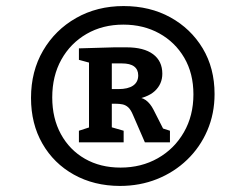

<svg xmlns="http://www.w3.org/2000/svg" viewBox="-20 -772 750 634"><path d="M240.6 -302V-340.3L285 -354.7L273.9 -339.2V-578.1L289.1 -561.2L240.6 -574.4V-612.3L357.7 -615.7H397.7Q455 -615.7 485.5 -593Q516 -570.3 516 -528.6Q516 -494.6 491.3 -471.5Q466.5 -448.4 412.2 -441.3L417.7 -452.8Q446.3 -452.2 461.2 -441.5Q476.2 -430.8 487.1 -409.3L522.5 -339.6L498.1 -354.1L541.2 -340.3V-302H458.4L418.7 -393.4Q411.5 -410.4 403.2 -417.8Q394.8 -425.2 384.8 -427.3Q374.8 -429.5 360.9 -429.5H336.4L349.2 -441.6V-339.2L338.4 -354.7L388.3 -340.3V-302ZM349.2 -466 336.4 -477.8H370.6Q403 -477.8 419.7 -489.5Q436.4 -501.1 436.4 -523.1Q436.4 -542.2 423.1 -552.4Q409.9 -562.6 382.4 -562.6H336.4L349.2 -575.9ZM375.8 -158Q290.4 -158.3 223.9 -195.4Q157.5 -232.4 120 -297.8Q82.4 -363.2 82.4 -448.6Q82.4 -536.8 122.3 -605Q162.2 -673.3 231.4 -712.6Q300.7 -752 388.2 -752Q474.9 -752 542.5 -714.8Q610 -677.6 649.3 -612.4Q688.5 -547.1 688.5 -461.4Q688.5 -396.6 664.6 -341.2Q640.8 -285.8 598 -244.6Q555.3 -203.4 498.6 -180.7Q441.9 -158 375.8 -158ZM378.1 -218.6Q446.6 -218.6 501.1 -249.5Q555.6 -280.4 587.1 -335.1Q618.7 -389.8 618.7 -460.4Q618.7 -529.5 588.5 -581.2Q558.2 -632.9 505.9 -661.8Q453.6 -690.7 387.2 -690.7Q319 -690.7 265.9 -660Q212.7 -629.2 182.6 -575.2Q152.5 -521.2 152.5 -450.3Q152.5 -381.5 181.1 -329.1Q209.7 -276.8 260.5 -247.7Q311.4 -218.6 378.1 -218.6Z"/></svg>

Font: Bitter Thin
Style: Italic
Weight: 100
Italic angle: -9°
Designer: Sol Matas, and Bitter project Authors
Foundry: Sol Matas
Version: Version 2.002